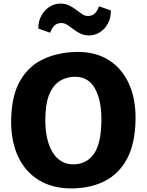

<svg xmlns="http://www.w3.org/2000/svg" viewBox="-20 -1040 816 1068"><path d="M386 8Q276 10 198.2 -36.8Q120.5 -83.5 80.2 -170.2Q40 -257 42 -375Q44.5 -507 90.8 -588.8Q137 -670.5 217 -709.2Q297 -748 400 -751Q505.5 -754 581 -708.2Q656.5 -662.5 696.2 -576.5Q736 -490.5 734 -373Q731.5 -241 687 -157.5Q642.5 -74 565 -34Q487.5 6 386 8ZM389 -126Q461 -126 502.5 -184.2Q544 -242.5 544 -378Q544 -483 508 -548Q472 -613 397 -613Q351.5 -613 314 -590.5Q276.5 -568 254.2 -515Q232 -462 232 -370Q232 -299 249.5 -244Q267 -189 301.8 -157.5Q336.5 -126 389 -126ZM476 -843Q448 -843 426.8 -853.5Q405.5 -864 388 -877.5Q370.5 -891 354.5 -901.5Q338.5 -912 321 -912Q300 -912 285.5 -900Q271 -888 259 -858L193 -881Q193 -923 210.8 -954.2Q228.5 -985.5 256.5 -1002.8Q284.5 -1020 316 -1020Q344 -1020 365.2 -1009.5Q386.5 -999 403.8 -985.5Q421 -972 436.5 -961.5Q452 -951 469 -951Q488 -951 503.5 -962Q519 -973 531 -1005L597 -982Q597 -940 580 -908.8Q563 -877.5 535.2 -860.2Q507.5 -843 476 -843Z"/></svg>

Font: Merriweather Sans Black
Style: Regular
Weight: 900
Designer: Eben Sorkin
Foundry: Eben Sorkin
Version: Version 1.008; ttfautohint (v1.7.19-72a1) -l 8 -r 50 -G 200 